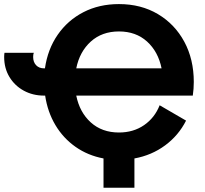

<svg xmlns="http://www.w3.org/2000/svg" viewBox="-20 -755 985 922"><path d="M142.6 -501.5Q140.6 -497.1 139.9 -491.9Q139.2 -486.8 139.2 -481.4Q139.2 -457 153.3 -441.9Q167.5 -426.8 191.4 -426.8H195.8Q209 -518.6 257.1 -588.1Q305.2 -657.7 380.6 -696.5Q456.1 -735.4 551.3 -735.4Q657.2 -735.4 738.3 -687.3Q819.3 -639.2 865 -554.7Q910.6 -470.2 910.6 -361.3Q910.6 -328.6 905.8 -295.9H346.2Q362.3 -215.8 416 -167.2Q469.7 -118.7 551.3 -118.7Q620.6 -118.7 671.9 -154.1Q723.1 -189.5 746.6 -249.5L873.5 -175.8Q837.4 -104.5 772.9 -56.9Q708.5 -9.3 625.5 5.9V146.5H477.1V5.9Q401.9 -8.3 342.8 -49.8Q283.7 -91.3 246.1 -154.3Q208.5 -217.3 196.8 -295.9H191.4Q137.7 -295.9 94.2 -319.6Q50.8 -343.3 25.4 -385.3Q0 -427.2 0 -481.4Q0 -491.2 1.5 -501.5ZM551.3 -604Q469.7 -604 416 -555.4Q362.3 -506.8 346.2 -426.8H755.9Q739.7 -506.8 686.3 -555.4Q632.8 -604 551.3 -604Z"/></svg>

Font: Giphurs
Style: Bold
Weight: 700
Version: Version 0.920; ttfautohint (v1.8.4.7-5d5b)